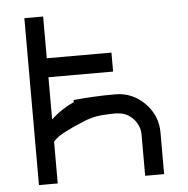

<svg xmlns="http://www.w3.org/2000/svg" viewBox="-50 -716 747 764"><g transform="rotate(-5 324.0 -333.5)"><path d="M575 -166.7V0H499.2V-166.7Q498.3 -202.5 472.1 -229.6Q445.8 -256.7 408.3 -256.7V-257.5Q384.2 -257.5 364.2 -256.2Q344.2 -255 332.5 -253.3Q320.8 -251.7 305.8 -247.5Q290.8 -243.3 285.4 -241.2Q280 -239.2 263.8 -232.1Q247.5 -225 241.7 -222.5V-223.3Q234.2 -219.2 210.4 -207.9Q186.7 -196.7 173.3 -187.5Q160 -178.3 150 -166.7V0H75V-666.7H150V-500H408.3V-424.2H150V-255.8Q192.5 -295 241.7 -316.7V-325Q323.3 -333.3 408.3 -333.3Q476.7 -333.3 525.8 -284.2Q575 -235 575 -166.7Z"/></g></svg>

Font: 0xA000
Style: Regular
Weight: 400
Version: Version 0.1